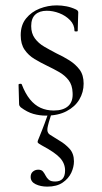

<svg xmlns="http://www.w3.org/2000/svg" viewBox="-20 -419 378 714"><path d="M96 -322Q96 -295 109.5 -276.5Q123 -258 144.5 -245.5Q166 -233 189 -221Q215 -209 238 -194.5Q261 -180 276 -160Q291 -140 291 -108Q291 -76 275 -49Q259 -22 227.5 -5.5Q196 11 151 11Q127 11 104 4.5Q81 -2 57 -20Q55 -22 53 -25Q51 -28 51 -32L49 -104Q49 -107 54.5 -107.5Q60 -108 61 -105Q74 -71 91.5 -49.5Q109 -28 131 -18Q153 -8 180 -8Q215 -8 233.5 -24.5Q252 -41 250 -74Q249 -103 235 -121Q221 -139 200 -151Q179 -163 156 -174Q131 -186 108.5 -199.5Q86 -213 71.5 -234Q57 -255 57 -288Q57 -326 77 -350.5Q97 -375 127.5 -387Q158 -399 191 -399Q209 -399 227 -395.5Q245 -392 262 -384Q271 -380 271 -373Q271 -358 270 -341Q269 -324 269 -304Q269 -302 263 -302Q257 -302 257 -304Q257 -327 240.5 -344Q224 -361 200.5 -370Q177 -379 154 -379Q127 -379 111.5 -365Q96 -351 96 -322ZM172 2Q159 41 156.5 57.5Q154 74 165 81.5Q176 89 201 104Q222 116 238.5 134Q255 152 255 181Q255 202 245 223.5Q235 245 213 260Q191 275 156 275Q131 275 112.5 266Q94 257 94 239Q94 226 102.5 219Q111 212 122 212Q134 212 139.5 218.5Q145 225 149.5 234Q154 243 161.5 249.5Q169 256 185 256Q222 256 222 215Q222 189 203.5 168.5Q185 148 136 122Q121 114 120 110Q119 106 126 91Q133 74 137 63.5Q141 53 146 40Q151 27 160 1Z"/></svg>

Font: Cormorant Light Light
Style: Regular
Weight: 300
Version: Version 4.000